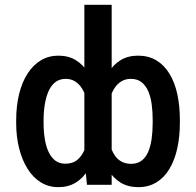

<svg xmlns="http://www.w3.org/2000/svg" viewBox="-20 -770 817 800"><path d="M729.5 -269V-258.8Q729.5 -200.2 718.5 -151.1Q707.5 -102.1 685.8 -65.9Q664.1 -29.8 631.6 -10Q599.1 9.8 556.2 9.8Q513.7 9.8 482.7 -9Q451.7 -27.8 430.7 -62.3Q409.7 -96.7 397.5 -144Q385.3 -191.4 379.9 -249V-279.3Q385.3 -336.4 397.5 -383.8Q409.7 -431.2 430.7 -465.8Q451.7 -500.5 482.4 -519.3Q513.2 -538.1 555.2 -538.1Q598.6 -538.1 631.3 -518.6Q664.1 -499 686 -463.1Q708 -427.2 718.8 -377.9Q729.5 -328.6 729.5 -269ZM616.2 -258.8V-269Q616.2 -304.2 612.1 -335.2Q607.9 -366.2 597.7 -389.9Q587.4 -413.6 569.8 -427.5Q552.2 -441.4 525.4 -441.4Q502.4 -441.4 485.4 -430.9Q468.3 -420.4 456.5 -401.9Q444.8 -383.3 438.2 -358.9Q431.6 -334.5 429.2 -306.6V-221.2Q431.6 -193.4 438 -169.2Q444.3 -145 455.6 -126.5Q466.8 -107.9 484.4 -97.7Q502 -87.4 526.4 -87.4Q552.2 -87.4 569.6 -100.3Q586.9 -113.3 597.2 -136.7Q607.4 -160.2 611.8 -191.4Q616.2 -222.7 616.2 -258.8ZM331.5 -110.4V-750H445.3V0H342.3ZM47.4 -257.8V-268.1Q47.4 -328.6 59.6 -378.2Q71.8 -427.7 95 -463.6Q118.2 -499.5 150.6 -518.8Q183.1 -538.1 223.6 -538.1Q265.1 -538.1 295.9 -519.3Q326.7 -500.5 347.9 -465.8Q369.1 -431.2 381.6 -383.5Q394 -335.9 398.9 -277.3V-247.6Q394 -190.9 381.3 -143.8Q368.7 -96.7 347.4 -62.3Q326.2 -27.8 295.4 -9Q264.6 9.8 222.7 9.8Q182.6 9.8 150.1 -10.3Q117.7 -30.3 95 -66.4Q72.3 -102.5 59.8 -151.4Q47.4 -200.2 47.4 -257.8ZM161.6 -268.1V-257.8Q161.6 -222.7 166.5 -191.7Q171.4 -160.6 182.4 -137.2Q193.4 -113.8 210.4 -100.8Q227.5 -87.9 252.4 -87.9Q283.7 -87.9 303.7 -105.2Q323.7 -122.6 334.7 -152.3Q345.7 -182.1 350.1 -219.2V-304.7Q347.7 -333.5 340.3 -358.4Q333 -383.3 321.3 -401.9Q309.6 -420.4 292.7 -430.9Q275.9 -441.4 253.9 -441.4Q228.5 -441.4 210.9 -428Q193.4 -414.6 182.6 -390.6Q171.9 -366.7 166.7 -335.4Q161.6 -304.2 161.6 -268.1Z"/></svg>

Font: Roboto Condensed Medium
Style: Regular
Weight: 500
Designer: Christian Robertson
Foundry: Google
Version: Version 3.0